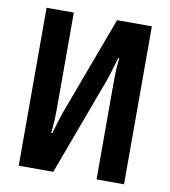

<svg xmlns="http://www.w3.org/2000/svg" viewBox="-79 -758 732 826"><g transform="rotate(10 287.5 -345.0)"><path d="M518 0H398V-426Q398 -493 404 -530H399Q376 -450 368 -429L209 0H58V-690H177V-270Q177 -214 171 -163H176Q191 -218 207 -263L366 -690H518Z"/></g></svg>

Font: Exo 2 Semi Bold Condensed
Style: Regular
Weight: 600
Width: 3
Designer: Natanael Gama
Version: Version 1.001;PS 001.001;hotconv 1.0.70;makeotf.lib2.5.58329